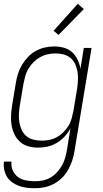

<svg xmlns="http://www.w3.org/2000/svg" viewBox="-24 -774 544 1017"><path d="M161 223Q139 223 118 220.5Q97 218 77.5 211Q58 204 41 192Q24 180 13.5 163Q3 146 -1.5 125Q-6 104 -3 82H37Q34 107 43.5 128.5Q53 150 71 163.5Q89 177 113 181.5Q137 186 161 186Q181 186 202 182Q223 178 242.5 167Q262 156 277 139.5Q292 123 303 104.5Q314 86 320 65.5Q326 45 330 24L349 -94Q337 -71 318.5 -51Q300 -31 276.5 -17Q253 -3 227.5 2.5Q202 8 178 8Q151 8 126 1Q101 -6 82.5 -22.5Q64 -39 53 -61.5Q42 -84 37.5 -109.5Q33 -135 34.5 -162Q36 -189 40 -215L60 -335Q64 -360 71.5 -384Q79 -408 92.5 -430.5Q106 -453 124.5 -472.5Q143 -492 166 -504.5Q189 -517 214 -522.5Q239 -528 263 -528Q290 -528 315 -521Q340 -514 358 -497.5Q376 -481 387 -458Q398 -435 402 -410L420 -520H461L370 30Q366 55 357.5 79.5Q349 104 336 127Q323 150 303.5 169Q284 188 260 200.5Q236 213 211 218Q186 223 161 223ZM197 -29Q217 -29 237.5 -33Q258 -37 277 -47.5Q296 -58 311.5 -73.5Q327 -89 338.5 -107.5Q350 -126 355.5 -146.5Q361 -167 365 -187L385 -307Q388 -329 389 -351Q390 -373 386.5 -394Q383 -415 374.5 -434Q366 -453 350 -466.5Q334 -480 313.5 -485.5Q293 -491 270 -491Q250 -491 229 -486.5Q208 -482 189 -471.5Q170 -461 154 -445Q138 -429 126.5 -410Q115 -391 109.5 -370.5Q104 -350 100 -329L80 -209Q77 -187 76 -165.5Q75 -144 79 -123Q83 -102 92 -83.5Q101 -65 117 -52Q133 -39 154 -34Q175 -29 197 -29ZM286 -589 260 -611 388 -754 420 -726Z"/></svg>

Font: Iosevka Curly Extralight
Style: Italic
Weight: 200
Italic angle: -9°
Monospace: yes
Designer: Belleve Invis
Foundry: Belleve Invis
Version: Version 22.1.2; ttfautohint (v1.8.4)